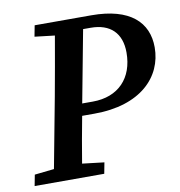

<svg xmlns="http://www.w3.org/2000/svg" viewBox="-76 -733 755 804"><g transform="rotate(-10 301.5 -331.5)"><path d="M115 -616 200 -606C185 -522 171 -437 155 -353L99 -56L16 -47L7 0H303L312 -47L219 -58C230 -123 241 -189 254 -255H306C503 -255 603 -359 603 -485C603 -591 530 -663 365 -663H124ZM264 -310 321 -612H353C436 -612 483 -567 483 -484C483 -376 418 -306 308 -306H263C263 -307 264 -309 264 -310Z"/></g></svg>

Font: Source Serif Pro Semibold
Style: Italic
Weight: 600
Italic angle: -12°
Designer: Frank Grießhammer
Foundry: Adobe Systems Incorporated
Version: Version 3.001;hotconv 1.0.111;makeotfexe 2.5.65597